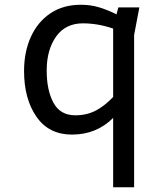

<svg xmlns="http://www.w3.org/2000/svg" viewBox="-20 -554 680 806"><path d="M565 -523 543 -407V232H455V-59Q385 11 282 11Q185 11 133 -64Q81 -139 81 -256Q81 -336 109.5 -399Q138 -462 191.5 -498Q245 -534 319 -534Q359 -534 393.5 -524Q428 -514 469 -494L477 -523ZM455 -147V-434Q391 -456 328 -456Q255 -456 215.5 -400.5Q176 -345 176 -258Q176 -175 204.5 -122.5Q233 -70 296 -70Q344 -70 381.5 -89.5Q419 -109 455 -147Z"/></svg>

Font: AmikoRegular
Style: Regular
Weight: 400
Designer: Pablo Impallari, Rodrigo Fuenzalida, Andres Torresi
Foundry: Impallari Type
Version: Version 1.000; ttfautohint (v1.3)